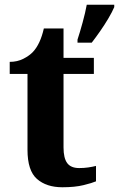

<svg xmlns="http://www.w3.org/2000/svg" viewBox="-20 -780 502 810"><path d="M307 -613Q317 -643 328.5 -685Q340 -727 346 -760H462V-750Q453 -729 437 -702Q421 -675 402.5 -648.5Q384 -622 367 -600H307ZM243 10Q176 10 136 -25Q96 -60 96 -148V-468H21V-519Q53 -519 78.5 -532Q104 -545 119 -561Q150 -594 165 -660H248V-536H376V-468H248V-158Q248 -113 263.5 -92Q279 -71 314 -71Q334 -71 351.5 -73.5Q369 -76 385 -80V-15Q369 -8 332.5 1Q296 10 243 10Z"/></svg>

Font: NotoSerif-Bold
Style: Regular
Weight: 700
Designer: Monotype Design Team
Foundry: Monotype Imaging Inc.
Version: Version 2.007; ttfautohint (v1.8) -l 8 -r 50 -G 200 -x 14 -D